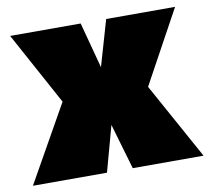

<svg xmlns="http://www.w3.org/2000/svg" viewBox="-66 -624 762 697"><g transform="rotate(-10 315.0 -275.0)"><path d="M1 0 160 -282 14 -550H274L319 -381L368 -550H622L475 -281L630 0H369L320 -168L274 0Z"/></g></svg>

Font: Georama ExtraCondensed Thin Black
Style: Regular
Weight: 900
Version: Version 1.001